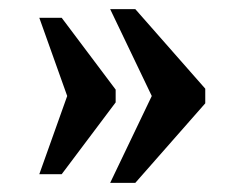

<svg xmlns="http://www.w3.org/2000/svg" viewBox="-20 -480 517 420"><path d="M66 -99 127 -270 66 -441H115L233 -284V-256L115 -99ZM221 -80 312 -270 221 -460H276L429 -286V-254L276 -80Z"/></svg>

Font: Volkhov
Style: Regular
Weight: 400
Designer: Cyreal (www.cyreal.org)
Foundry: Cyreal (www.cyreal.org)
Version: Version 1.010